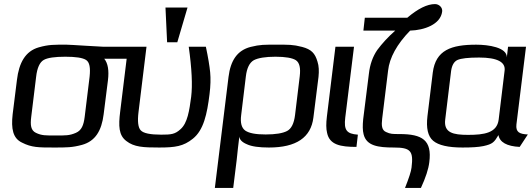

<svg xmlns="http://www.w3.org/2000/svg" viewBox="-20 -713 2607 941"><path d="M307 -494C244 -494 220 -495 170 -481C104 -462 73 -405 63 -321L42 -153C34 -82 43 -35 88 -14C135 10 169 10 245 10C307 10 334 10 382 -3C447 -21 478 -72 488 -153L509 -319C515 -368 509 -403 491 -425H605L612 -484H485C468 -484 325 -494 307 -494ZM395 -140C390 -100 380 -74 352 -62C320 -48 300 -49 253 -49C205 -49 185 -48 156 -62C131 -74 128 -100 133 -140L157 -336C162 -381 175 -408 194 -419C213 -430 249 -435 300 -435C351 -435 385 -430 402 -419C419 -408 424 -381 419 -336Z M760 10C839 10 879 4 925 -33C978 -75 995 -154 1007 -252C1012 -292 1013 -328 1010 -359C1007 -390 1000 -432 989 -484H905C920 -377 924 -296 917 -239C908 -171 899 -110 865 -80C838 -55 819 -53 770 -53C716 -53 683 -60 670 -74C657 -87 653 -118 659 -165L698 -484H608L569 -166C560 -95 562 -50 599 -22C637 8 683 10 760 10ZM849 -506 899 -676H791L799 -506Z M1153 -44C1154 -29 1166 -16 1190 -6C1213 5 1250 10 1298 10C1432 10 1504 -39 1516 -137L1541 -336C1544 -365 1543 -390 1536 -411C1524 -452 1506 -471 1461 -483C1415 -495 1394 -494 1335 -494C1276 -494 1256 -495 1208 -483C1143 -466 1110 -417 1100 -336L1033 208H1123L1140 71C1142 50 1150 -23 1153 -44ZM1426 -149C1421 -108 1408 -82 1387 -71C1366 -60 1331 -54 1282 -54C1234 -54 1201 -60 1182 -73C1164 -86 1157 -111 1162 -149L1185 -339C1190 -380 1203 -406 1224 -418C1245 -429 1281 -435 1330 -435C1379 -435 1413 -429 1430 -418C1448 -406 1454 -380 1449 -339Z M1672 -136 1715 -484H1624L1582 -141C1578 -108 1578 -82 1583 -62C1595 -3 1649 7 1727 7L1734 -53C1678 -57 1665 -76 1672 -136Z M2112 -693C2074 -693 2029 -671 1976 -626H1768L1761 -563H1917C1881 -531 1852 -499 1829 -468C1807 -436 1793 -397 1788 -352L1760 -129C1757 -98 1757 -74 1762 -55C1776 2 1833 10 1910 10C1993 10 2007 27 1997 108C1995 127 1984 160 1965 208H2043C2066 158 2080 116 2084 82C2098 -26 2050 -56 1938 -56C1904 -56 1893 -56 1872 -66C1851 -75 1849 -98 1853 -131L1882 -367C1889 -430 1925 -496 1990 -563C2059 -565 2139 -593 2147 -656C2150 -676 2132 -693 2112 -693Z M2511 -103 2558 -484H2470L2464 -432C2465 -481 2373 -494 2314 -494C2192 -494 2115 -468 2101 -357L2075 -144C2068 -85 2077 -45 2103 -23C2129 -1 2177 10 2247 10C2291 10 2325 8 2349 3C2395 -7 2402 -16 2423 -51C2429 -16 2464 4 2527 7L2567 -54C2526 -56 2507 -65 2511 -103ZM2274 -52C2201 -52 2154 -62 2162 -127L2191 -366C2195 -393 2205 -411 2222 -419C2240 -427 2275 -431 2328 -431C2417 -431 2459 -409 2453 -366L2424 -127C2416 -61 2352 -52 2274 -52Z"/></svg>

Font: Gamestation Display
Style: Italic
Weight: 400
Designer: Jonas Hecksher
Foundry: Jonas Hecksher, Playtypeª, e-types AS
Version: Version 1.003